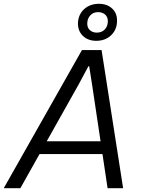

<svg xmlns="http://www.w3.org/2000/svg" viewBox="-49 -993 750 1013"><path d="M-29.3 0 383.4 -729H486.9L600.6 0H518.6L437.1 -544.7L421.6 -643.4H417.4L366.4 -548.3L58.4 0ZM148.6 -180 183.3 -247.6H493.6L501.9 -180ZM458.9 -777.7Q415.1 -777.7 388.2 -803.9Q361.3 -830 362.3 -872Q364.3 -917 395.1 -944.9Q426 -972.9 473.1 -972.9Q516.7 -972.9 543.6 -947.2Q570.4 -921.6 568.4 -879.3Q567.1 -835 536.6 -806.4Q506.1 -777.7 458.9 -777.7ZM461.7 -820.9Q487 -820.9 503 -836.7Q519 -852.6 520 -878.7Q520.7 -902.9 505.9 -915.9Q491 -929 468.6 -929Q443 -929 427.7 -912.2Q412.4 -895.4 411.4 -871.9Q410.4 -847.3 425.1 -834.1Q439.7 -820.9 461.7 -820.9Z"/></svg>

Font: Mona Sans ExtraLight
Style: Italic
Weight: 200
Italic angle: -11.6951°
Designer: Deni Anggara
Foundry: GitHub
Version: Version 2.000